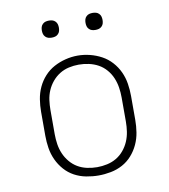

<svg xmlns="http://www.w3.org/2000/svg" viewBox="-82 -789 763 866"><g transform="rotate(-10 300.0 -355.5)"><path d="M300 8Q272 8 243.5 2.5Q215 -3 190 -16.5Q165 -30 146 -51.5Q127 -73 115 -99Q103 -125 98.5 -153.5Q94 -182 94 -210V-320Q94 -348 98.5 -376.5Q103 -405 115 -431Q127 -457 146.5 -478.5Q166 -500 191 -513.5Q216 -527 244 -534Q272 -541 300 -541Q328 -541 356 -534Q384 -527 409 -513.5Q434 -500 453.5 -478.5Q473 -457 485 -431Q497 -405 501.5 -376.5Q506 -348 506 -320V-210Q506 -182 501.5 -153.5Q497 -125 485 -99Q473 -73 454 -51.5Q435 -30 410 -16.5Q385 -3 356.5 2.5Q328 8 300 8ZM300 -30Q323 -30 346 -35Q369 -40 388.5 -51.5Q408 -63 423 -81Q438 -99 447 -120Q456 -141 459.5 -164Q463 -187 463 -210V-320Q463 -343 459.5 -366Q456 -389 447 -410.5Q438 -432 422.5 -450Q407 -468 387 -479Q367 -490 344 -495Q321 -500 298 -500Q275 -500 252.5 -495Q230 -490 210.5 -478Q191 -466 176 -448Q161 -430 152 -409Q143 -388 140 -365.5Q137 -343 137 -320V-210Q137 -187 140.5 -164Q144 -141 153 -120Q162 -99 177 -81Q192 -63 211.5 -51.5Q231 -40 254 -35Q277 -30 300 -30ZM400 -641Q392 -641 384.5 -643Q377 -645 371 -651Q365 -657 363 -664.5Q361 -672 361 -680Q361 -688 363 -695.5Q365 -703 371 -709Q377 -715 384.5 -717Q392 -719 400 -719Q408 -719 415.5 -717Q423 -715 429 -709Q435 -703 437 -695.5Q439 -688 439 -680Q439 -672 437 -664.5Q435 -657 429 -651Q423 -645 415.5 -643Q408 -641 400 -641ZM200 -641Q192 -641 184.5 -643Q177 -645 171 -651Q165 -657 163 -664.5Q161 -672 161 -680Q161 -688 163 -695.5Q165 -703 171 -709Q177 -715 184.5 -717Q192 -719 200 -719Q208 -719 215.5 -717Q223 -715 229 -709Q235 -703 237 -695.5Q239 -688 239 -680Q239 -672 237 -664.5Q235 -657 229 -651Q223 -645 215.5 -643Q208 -641 200 -641Z"/></g></svg>

Font: Iosevka Curly Slab XLtEx
Style: Regular
Weight: 200
Width: 7
Monospace: yes
Designer: Belleve Invis
Foundry: Belleve Invis
Version: Version 11.1.0; ttfautohint (v1.8.3)